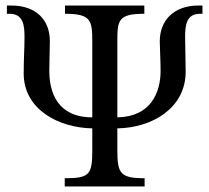

<svg xmlns="http://www.w3.org/2000/svg" viewBox="-20 -677 760 697"><path d="M505 0V-30C417 -30 406 -47 406 -131V-211C532 -213 654 -284 654 -417C654 -461 652 -508 652 -543C652 -586 657 -627 706 -627H715V-657H701C610 -657 560 -602 560 -527C560 -506 563 -454 563 -420C563 -342 528 -253 406 -251V-525C406 -603 408 -627 504 -627V-657H216V-627C311 -627 315 -603 315 -525V-251C189 -251 159 -341 159 -420C159 -454 161 -503 161 -528C161 -602 114 -657 20 -657H5V-627H14C65 -627 69 -585 69 -542C69 -499 66 -466 66 -410C66 -279 194 -213 315 -211V-131C315 -43 305 -30 215 -30V0Z"/></svg>

Font: STIX Two Text
Style: Regular
Weight: 400
Designer: Ross Mills, John Hudson & Paul Hanslow, Tiro Typeworks Ltd; with prior portions MicroPress Inc., and Coen Hoffman.
Foundry: Tiro Typeworks Ltd
Version: Version 2.13 b171